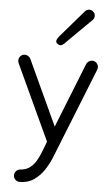

<svg xmlns="http://www.w3.org/2000/svg" viewBox="-66 -840 653 1132"><g transform="rotate(5 260.0 -274.5)"><path d="M416.5 -798.3Q430.2 -798.3 440.4 -788.3Q450.7 -778.3 450.7 -764.2Q450.7 -750 440.9 -740.2L285.2 -585.9Q272 -574.2 262.7 -574.7Q253.4 -575.2 245.1 -582Q236.3 -589.4 237.5 -598.1Q238.8 -606.9 243.7 -614.3Q248.5 -621.6 251 -624.5L391.6 -787.6Q401.4 -798.3 416.5 -798.3ZM61 -501Q71.3 -501 80.8 -494.6Q90.3 -488.3 94.2 -479.5L272.5 -94.2L424.8 -477.1Q428.7 -486.8 438.5 -493.7Q448.2 -500.5 459 -500.5Q478 -500.5 489 -484.6Q500 -468.8 492.7 -449.7L277.3 90.3Q263.2 125.5 239.3 162.1Q215.3 198.7 179.7 223.9Q144 249 94.7 249Q79.6 249 68.8 238.3Q58.1 227.5 58.1 212.4Q58.1 198.2 68.4 187.3Q78.6 176.3 92.8 175.8Q126.5 173.3 148.9 156Q171.4 138.7 186.8 112.1Q202.1 85.4 213.1 55.4Q224.1 25.4 234.9 -1.5L27.8 -448.2Q24.4 -456.1 24.4 -464.4Q24.4 -479.5 35.2 -490.2Q45.9 -501 61 -501Z"/></g></svg>

Font: Manjari
Style: Regular
Weight: 400
Designer: Santhosh Thottingal <santhosh.thottingal@gmail.com>
Foundry: SMC
Version: Version 2.000